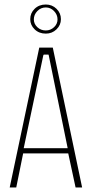

<svg xmlns="http://www.w3.org/2000/svg" viewBox="-20 -831 409 851"><path d="M23 0 154 -620H214L344 0H315L281 -158L289 -151H77L84 -158L52 0ZM84 -169 81 -174H286L281 -169L196 -586L195 -589H174L172 -586ZM183 -682Q153 -682 133.5 -701Q114 -720 114 -746Q114 -773 133.5 -792Q153 -811 183 -811Q211 -811 230.5 -792Q250 -773 250 -746Q250 -720 230.5 -701Q211 -682 183 -682ZM183 -696Q204 -696 219.5 -710.5Q235 -725 235 -745Q235 -766 219.5 -782Q204 -798 183 -798Q161 -798 145.5 -782Q130 -766 130 -745Q130 -725 145.5 -710.5Q161 -696 183 -696Z"/></svg>

Font: Smooch Sans Thin ExtraLight
Style: Regular
Weight: 250
Version: Version 1.010